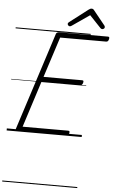

<svg xmlns="http://www.w3.org/2000/svg" viewBox="-96 -1314 1112 1873"><g transform="rotate(5 459.5 -378.0)"><path d="M111 0Q97 0 90.5 -5.5Q84 -11 88 -23L396 -979Q399 -988 406 -993Q413 -998 428 -998H905Q916 -998 918 -991.5Q920 -985 917 -973Q914 -960 907.5 -954Q901 -948 891 -948H441L313 -552H691Q702 -552 704 -546Q706 -540 703 -528Q699 -514 692.5 -508Q686 -502 677 -502H297L152 -50H598Q609 -50 611.5 -44Q614 -38 611 -25Q607 -12 600.5 -6Q594 0 584 0ZM524 -1066Q516 -1066 509.5 -1073Q503 -1080 503 -1087Q503 -1093 505.5 -1096.5Q508 -1100 512 -1104L693 -1243Q702 -1250 709 -1253Q716 -1256 724 -1256Q731 -1256 737 -1252.5Q743 -1249 748 -1242L861 -1102Q864 -1098 865 -1094Q866 -1090 866 -1086Q866 -1077 858 -1071.5Q850 -1066 842 -1066Q837 -1066 832 -1068.5Q827 -1071 823 -1076L714 -1191L546 -1075Q539 -1070 534.5 -1068Q530 -1066 524 -1066ZM0 490H735V500H0ZM0 -20H735V0H0ZM0 -505H735V-500H0ZM0 -1010H735V-1000H0Z"/></g></svg>

Font: Playwrite AU TAS Guides
Style: Regular
Weight: 400
Designer: Veronika Burian, José Scaglione
Foundry: TypeTogether
Version: Version 1.003